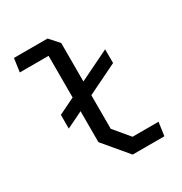

<svg xmlns="http://www.w3.org/2000/svg" viewBox="-177 -896 974 1027"><g transform="rotate(-30 310.0 -382.5)"><path d="M119.8 -375.8 500.2 -561.2V-476.3L119.8 -291ZM220.7 -149V-703.3L243.2 -682.2H43L54.7 -765H262.3L313.5 -707.5V-178L393.2 -82.7H553.7L542 0.2H346.2Z"/></g></svg>

Font: Monaspace Krypton Var ExLight
Style: Regular
Weight: 200
Designer: Riley Cran and the Lettermatic Team
Version: Version 1.200 (Monaspace Krypton Var)